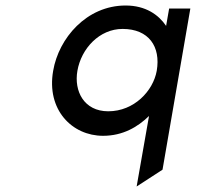

<svg xmlns="http://www.w3.org/2000/svg" viewBox="-20 -482 766 697"><path d="M173 -225C148 -83 242 11 354 11C426 11 480 -21 521 -61L476 195L570 134L671 -451H594L583 -388C556 -428 509 -462 436 -462C294 -462 193 -343 173 -225ZM261 -225C275 -306 341 -377 425 -377C520 -377 564 -313 549 -225C536 -152 467 -78 373 -78C285 -78 248 -151 261 -225Z"/></svg>

Font: Charger Monospace
Style: Regular
Weight: 400
Designer: Jasper
Foundry: Cannot Into Space Fonts
Version: Version 0.980